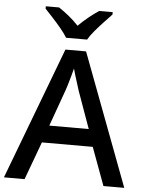

<svg xmlns="http://www.w3.org/2000/svg" viewBox="-61 -989 777 1038"><g transform="rotate(5 327.0 -470.5)"><path d="M540 0 464 -206H188L112 0H0L271 -717H383L653 0ZM362 -501Q359 -512 351.5 -534.5Q344 -557 337 -580.5Q330 -604 326 -619Q321 -599 314.5 -575.5Q308 -552 302 -532.5Q296 -513 292 -501L220 -300H434ZM269 -781Q255 -804 233 -830.5Q211 -857 187 -883Q163 -909 145 -928V-941H217Q243 -924 271.5 -901Q300 -878 325 -851Q352 -878 380.5 -901Q409 -924 435 -941H508V-928Q490 -909 465.5 -883Q441 -857 418.5 -830.5Q396 -804 383 -781Z"/></g></svg>

Font: Noto Sans Devanagari Medium
Style: Regular
Weight: 500
Version: Version 2.003